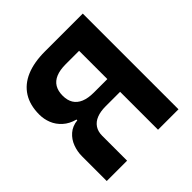

<svg xmlns="http://www.w3.org/2000/svg" viewBox="-190 -880 1032 1032"><g transform="rotate(-45 326.0 -364.0)"><path d="M433.5 0V-288.3H322.8Q283.9 -288.3 256.2 -277.3Q228.5 -266.4 213.4 -244.1Q198.3 -221.9 198.3 -189V0H43.7V-188.6Q43.7 -223.9 56.3 -257.8Q68.9 -291.7 95.7 -315.1Q122.5 -338.6 162.5 -342.7V-348.5Q120.4 -359.7 92.9 -384.7Q65.3 -409.7 52.5 -442Q39.7 -474.4 39.7 -508.9Q39.7 -580.6 70.5 -629.3Q101.3 -678.1 159.6 -702.8Q218 -727.5 301.3 -727.5H589V0ZM433.5 -385.2V-600H331.3Q287.3 -600 258.3 -587.8Q229.2 -575.7 214.7 -551.6Q200.3 -527.5 200.3 -491.6Q200.3 -456.9 214.7 -433.3Q229.2 -409.6 258.3 -397.4Q287.3 -385.2 331 -385.2Z"/></g></svg>

Font: Intratopia Thin
Style: Regular
Weight: 100
Designer: Rasmus Andersson
Foundry: rsms
Version: Version 3.000;Glyphs 3.2.3 (3260)